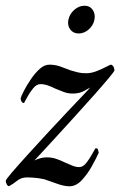

<svg xmlns="http://www.w3.org/2000/svg" viewBox="-30 -651 427 671"><path d="M142 -425Q163 -425 181 -418.5Q199 -412 217 -405Q230 -401 242.5 -398Q255 -395 271 -395Q289 -395 308 -402.5Q327 -410 341 -417.5Q355 -425 359 -425Q365 -422 367.5 -416Q370 -410 370 -405Q370 -402 350 -378Q330 -354 298.5 -318.5Q267 -283 231.5 -244Q196 -205 164 -170Q132 -135 111.5 -113Q91 -91 90 -90Q93 -92 106 -96.5Q119 -101 135 -101Q151 -101 166 -96Q181 -91 195 -84Q209 -78 222 -72.5Q235 -67 247 -67Q260 -67 271.5 -81.5Q283 -96 292 -112.5Q301 -129 304 -133Q311 -133 312.5 -128Q314 -123 315 -117Q307 -99 291.5 -71Q276 -43 256 -21.5Q236 0 213 0Q196 0 175 -7Q154 -14 135 -21Q123 -26 102.5 -28.5Q82 -31 65 -31Q44 -31 30 -19.5Q16 -8 1 0Q-8 -3 -10 -19Q-10 -23 11 -47.5Q32 -72 65.5 -109Q99 -146 136.5 -186.5Q174 -227 207.5 -262.5Q241 -298 263 -321Q285 -344 285 -345Q283 -344 265.5 -334Q248 -324 224 -324Q208 -324 193 -329.5Q178 -335 164 -341Q150 -348 137 -352.5Q124 -357 111 -357Q98 -357 86 -342.5Q74 -328 65.5 -312Q57 -296 54 -291Q44 -291 42 -307Q44 -315 53.5 -333.5Q63 -352 77.5 -373.5Q92 -395 108.5 -410Q125 -425 142 -425ZM209 -582Q213 -602 229.5 -616.5Q246 -631 265 -631Q284 -631 294 -616.5Q304 -602 300 -582Q296 -562 280 -548Q264 -534 245 -534Q226 -534 215.5 -548Q205 -562 209 -582Z"/></svg>

Font: Amiri
Style: Italic
Weight: 400
Italic angle: 10°
Designer: Khaled Hosny
Version: Version 0.113